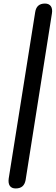

<svg xmlns="http://www.w3.org/2000/svg" viewBox="-20 -873 313 1080"><path d="M68 187C101 187 118 171 124 140L272 -797C278 -832 263 -853 233 -853C201 -853 183 -837 178 -805L29 131C24 167 38 187 68 187Z"/></svg>

Font: SN Pro Medium
Style: Italic
Weight: 400
Italic angle: -9°
Designer: Tobias Whetton
Foundry: Supernotes
Version: Version 1.001;Glyphs 3.2 (3249)